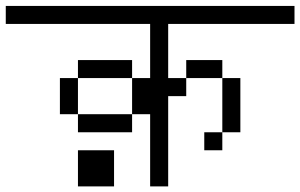

<svg xmlns="http://www.w3.org/2000/svg" viewBox="-20 -708 1040 665"><path d="M1000 -625V-687.5H0V-625H500V-437.5H437.5Q437.5 -437.5 437.5 -312.5H250V-250H437.5V-312.5H500Q500 -312.5 500 -62.5H562.5V-375H625V-437.5H562.5V-625ZM250 -187.5Q250 -187.5 250 -62.5H375Q375 -62.5 375 -187.5ZM750 -250H687.5V-187.5H750ZM750 -250H812.5V-437.5H750ZM250 -312.5Q250 -312.5 250 -437.5H187.5Q187.5 -437.5 187.5 -312.5ZM250 -437.5H437.5V-500H250ZM625 -437.5H750V-500H625Z"/></svg>

Font: UnifontExMono
Style: Regular
Weight: 500
Version: Version 15.0.06